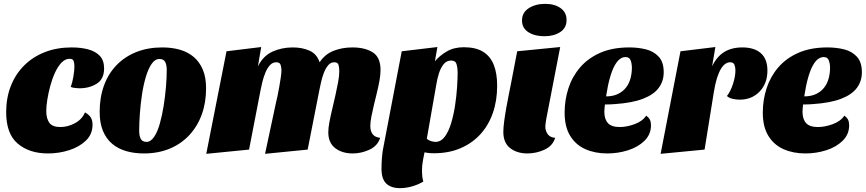

<svg xmlns="http://www.w3.org/2000/svg" viewBox="-20 -776 4491 996"><path d="M229 20Q132 20 72 -31Q12 -82 12 -194Q12 -268 36 -329.5Q60 -391 105 -436Q150 -481 212.5 -505.5Q275 -530 352 -530Q399 -530 437 -520Q475 -510 497.5 -486.5Q520 -463 520 -421Q520 -366 482 -342Q444 -318 392 -318Q384 -318 370 -319.5Q356 -321 347 -325Q355 -346 360.5 -377.5Q366 -409 366 -432Q366 -448 362 -459.5Q358 -471 341 -471Q318 -471 299 -451Q280 -431 265.5 -399.5Q251 -368 241 -331Q231 -294 225.5 -259.5Q220 -225 220 -201Q220 -161 236 -139Q252 -117 293 -117Q331 -117 368 -136.5Q405 -156 421 -193Q442 -181 451 -166.5Q460 -152 460 -129Q460 -80 426 -47Q392 -14 339 3Q286 20 229 20Z M726 20Q677 20 635 8Q593 -4 562 -30Q531 -56 514 -97Q497 -138 497 -196Q497 -271 519.5 -332.5Q542 -394 584.5 -438Q627 -482 687 -506Q747 -530 822 -530Q872 -530 913.5 -518Q955 -506 985 -480.5Q1015 -455 1032 -415Q1049 -375 1049 -318Q1049 -243 1026.5 -181.5Q1004 -120 961.5 -74.5Q919 -29 859.5 -4.5Q800 20 726 20ZM740 -40Q762 -40 779.5 -66Q797 -92 809 -134.5Q821 -177 829 -227Q837 -277 841 -326Q845 -375 845 -413Q845 -439 837 -454.5Q829 -470 807 -470Q784 -470 766.5 -444.5Q749 -419 736.5 -377Q724 -335 716.5 -285Q709 -235 705.5 -186Q702 -137 702 -97Q702 -72 710 -56Q718 -40 740 -40Z M1810 20Q1755 20 1719 -7.5Q1683 -35 1683 -90Q1683 -112 1689 -143.5Q1695 -175 1703.5 -210.5Q1712 -246 1720 -282Q1728 -318 1734 -350Q1740 -382 1740 -407Q1740 -423 1736.5 -438Q1733 -453 1714 -453Q1695 -453 1681.5 -436.5Q1668 -420 1659 -395.5Q1650 -371 1645 -347.5Q1640 -324 1637 -310L1576 0L1355 22L1412 -245Q1415 -256 1419.5 -277.5Q1424 -299 1428.5 -324.5Q1433 -350 1436.5 -373.5Q1440 -397 1440 -412Q1440 -424 1436 -438.5Q1432 -453 1413 -453Q1394 -453 1380 -437.5Q1366 -422 1356.5 -398.5Q1347 -375 1341 -351Q1335 -327 1332 -310L1272 0L1050 22L1155 -510L1335 -532L1318 -432Q1345 -486 1393 -508Q1441 -530 1499 -530Q1547 -530 1585 -513.5Q1623 -497 1638 -453Q1666 -495 1710.5 -512.5Q1755 -530 1808 -530Q1873 -530 1913.5 -504.5Q1954 -479 1954 -413Q1954 -388 1948.5 -357.5Q1943 -327 1935 -294.5Q1927 -262 1919.5 -230.5Q1912 -199 1906.5 -171Q1901 -143 1901 -122Q1901 -96 1913 -80Q1925 -64 1952 -61Q1939 -19 1896.5 0.5Q1854 20 1810 20Z M2231 19Q2212 19 2197.5 17Q2183 15 2162 9L1968 -8L2064 -510L2249 -532L2236 -458Q2260 -487 2297.5 -509Q2335 -531 2386 -531Q2448 -531 2486 -507.5Q2524 -484 2541.5 -439.5Q2559 -395 2559 -331Q2559 -254 2536.5 -189.5Q2514 -125 2471 -78.5Q2428 -32 2367.5 -6.5Q2307 19 2231 19ZM2055 200Q2009 200 1984 176.5Q1959 153 1959 99Q1959 87 1959.5 74Q1960 61 1961 46.5Q1962 32 1964 16Q1966 0 1970 -17L2183 10Q2179 30 2174 56Q2169 82 2169 111Q2169 125 2170.5 139Q2172 153 2176 166Q2149 182 2117 191Q2085 200 2055 200ZM2239 -40Q2267 -40 2287 -66.5Q2307 -93 2320 -136Q2333 -179 2340.5 -228Q2348 -277 2351 -323Q2354 -369 2354 -401Q2354 -424 2348.5 -443Q2343 -462 2320 -462Q2296 -462 2280.5 -442Q2265 -422 2256.5 -394Q2248 -366 2244 -341L2194 -56Q2203 -48 2216 -44Q2229 -40 2239 -40Z M2716 20Q2662 20 2626.5 -7.5Q2591 -35 2591 -92Q2591 -113 2595.5 -147.5Q2600 -182 2607 -220.5Q2614 -259 2621 -293.5Q2628 -328 2632 -349L2663 -510L2886 -532L2814 -160Q2813 -152 2811 -140.5Q2809 -129 2809 -118Q2809 -98 2821 -80.5Q2833 -63 2860 -61Q2847 -19 2804.5 0.5Q2762 20 2716 20ZM2804 -588Q2754 -588 2721 -609Q2688 -630 2688 -670Q2688 -711 2723 -733.5Q2758 -756 2808 -756Q2857 -756 2888 -734Q2919 -712 2919 -672Q2919 -631 2886 -609.5Q2853 -588 2804 -588Z M3130 20Q3067 20 3017 -2Q2967 -24 2938 -71Q2909 -118 2909 -192Q2909 -257 2928.5 -317.5Q2948 -378 2989 -426Q3030 -474 3093.5 -502Q3157 -530 3245 -530Q3290 -530 3330.5 -520Q3371 -510 3397 -482Q3423 -454 3423 -401Q3423 -355 3397 -320Q3371 -285 3315 -263.5Q3259 -242 3169 -236Q3157 -235 3144.5 -234.5Q3132 -234 3118 -234Q3117 -225 3116 -214.5Q3115 -204 3115 -196Q3115 -158 3133.5 -137.5Q3152 -117 3195 -117Q3231 -117 3272 -132Q3313 -147 3332 -176Q3346 -166 3351.5 -154.5Q3357 -143 3357 -126Q3357 -79 3323.5 -46Q3290 -13 3238 3.5Q3186 20 3130 20ZM3124 -276Q3159 -276 3184.5 -288Q3210 -300 3226.5 -320.5Q3243 -341 3250.5 -368.5Q3258 -396 3258 -427Q3257 -450 3250.5 -465Q3244 -480 3224 -480Q3210 -480 3196 -470Q3182 -460 3169 -437Q3156 -414 3144.5 -374.5Q3133 -335 3124 -276Z M3407 22 3510 -510 3691 -532 3674 -432Q3698 -482 3736.5 -506Q3775 -530 3831 -530Q3893 -530 3927 -500Q3961 -470 3961 -410Q3961 -343 3920.5 -301Q3880 -259 3817 -259Q3798 -259 3779.5 -263.5Q3761 -268 3751 -278Q3770 -302 3782.5 -341Q3795 -380 3795 -411Q3795 -427 3790 -440Q3785 -453 3767 -453Q3755 -453 3743 -445Q3731 -437 3720 -419Q3709 -401 3699.5 -371.5Q3690 -342 3683 -298L3635 0Z M4158 20Q4095 20 4045 -2Q3995 -24 3966 -71Q3937 -118 3937 -192Q3937 -257 3956.5 -317.5Q3976 -378 4017 -426Q4058 -474 4121.5 -502Q4185 -530 4273 -530Q4318 -530 4358.5 -520Q4399 -510 4425 -482Q4451 -454 4451 -401Q4451 -355 4425 -320Q4399 -285 4343 -263.5Q4287 -242 4197 -236Q4185 -235 4172.5 -234.5Q4160 -234 4146 -234Q4145 -225 4144 -214.5Q4143 -204 4143 -196Q4143 -158 4161.5 -137.5Q4180 -117 4223 -117Q4259 -117 4300 -132Q4341 -147 4360 -176Q4374 -166 4379.5 -154.5Q4385 -143 4385 -126Q4385 -79 4351.5 -46Q4318 -13 4266 3.5Q4214 20 4158 20ZM4152 -276Q4187 -276 4212.5 -288Q4238 -300 4254.5 -320.5Q4271 -341 4278.5 -368.5Q4286 -396 4286 -427Q4285 -450 4278.5 -465Q4272 -480 4252 -480Q4238 -480 4224 -470Q4210 -460 4197 -437Q4184 -414 4172.5 -374.5Q4161 -335 4152 -276Z"/></svg>

Font: Sansita Swashed Light Black
Style: Regular
Weight: 900
Version: Version 1.003